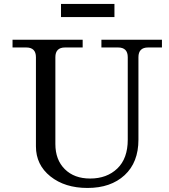

<svg xmlns="http://www.w3.org/2000/svg" viewBox="-20 -932 849 965"><path d="M419.9 12.7Q306.2 12.7 233.4 -45.4Q160.6 -103.5 160.6 -196.3V-644.5Q160.6 -693.4 111.8 -693.4H43V-732.4H395.5V-693.4H307.1Q258.3 -693.4 258.3 -644.5V-208Q258.3 -128.9 305.7 -81.8Q353 -34.7 433.1 -34.7Q517.1 -34.7 569.6 -85Q622.1 -135.3 622.1 -230V-644.5Q622.1 -693.4 573.2 -693.4H489.7V-732.4H793.9V-693.4H724.6Q675.8 -693.4 675.8 -644.5V-230Q675.8 -115.7 606.2 -51.5Q536.6 12.7 419.9 12.7ZM555.2 -846.2H286.6V-912.1H555.2Z"/></svg>

Font: Munson
Style: Regular
Weight: 400
Designer: Paul James MIller
Foundry: High-Logic / Made with FontCreator
Version: Version 2.10;May 5, 2019;FontCreator 11.5.0.2430 64-bit